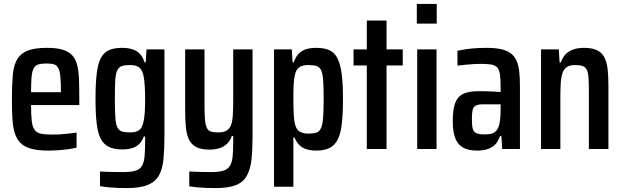

<svg xmlns="http://www.w3.org/2000/svg" viewBox="-20 -763 3187 983"><path d="M227 8Q173 8 139 -1.5Q105 -11 85 -31Q65 -51 55.5 -81.5Q46 -112 43.5 -155.5Q41 -199 41 -254Q41 -328 45.5 -378.5Q50 -429 68 -459.5Q86 -490 122 -504Q158 -518 220 -518Q270 -518 301 -508.5Q332 -499 350 -479.5Q368 -460 375.5 -429Q383 -398 384.5 -354.5Q386 -311 386 -255V-225H139Q139 -174 142.5 -144Q146 -114 157 -98.5Q168 -83 189.5 -78.5Q211 -74 248 -74Q266 -74 285 -75Q304 -76 326.5 -78.5Q349 -81 372 -84V-7Q356 -3 331.5 0.5Q307 4 280.5 6Q254 8 227 8ZM292 -271V-291Q292 -341 289 -370.5Q286 -400 278.5 -414.5Q271 -429 256.5 -433.5Q242 -438 218 -438Q193 -438 176.5 -433Q160 -428 152 -412.5Q144 -397 141.5 -368Q139 -339 139 -291H311Z M630 200Q605 200 581.5 199Q558 198 536 196Q514 194 492 190V115Q506 116 521.5 116.5Q537 117 557.5 117.5Q578 118 608 118Q649 118 672 111.5Q695 105 706 87.5Q717 70 720 39Q723 8 723 -40V-64H716Q708 -41 693 -26Q678 -11 656 -4.5Q634 2 605 2Q565 2 538.5 -10.5Q512 -23 496.5 -51.5Q481 -80 475 -130.5Q469 -181 469 -257Q469 -337 475.5 -388.5Q482 -440 497.5 -468Q513 -496 539.5 -507Q566 -518 605 -518Q633 -518 655.5 -511.5Q678 -505 694.5 -489Q711 -473 720 -444H726L730 -510H822V-69Q822 0 817 51.5Q812 103 793.5 135.5Q775 168 736 184Q697 200 630 200ZM646 -85Q676 -85 692 -96.5Q708 -108 714 -137Q719 -156 721 -185.5Q723 -215 723 -257Q723 -292 721 -323Q719 -354 716 -369Q710 -403 694 -416.5Q678 -430 646 -430Q620 -430 604.5 -425Q589 -420 580.5 -403Q572 -386 570 -351Q568 -316 568 -257Q568 -197 570.5 -161.5Q573 -126 581.5 -110Q590 -94 605.5 -89.5Q621 -85 646 -85Z M1084 200Q1059 200 1035 199Q1011 198 989.5 196Q968 194 949 191V115Q965 116 982.5 116.5Q1000 117 1020.5 117.5Q1041 118 1062 118Q1102 118 1124.5 110.5Q1147 103 1157.5 85.5Q1168 68 1171 38Q1174 8 1174 -38V-67H1167Q1159 -43 1143 -27.5Q1127 -12 1104.5 -4.5Q1082 3 1052 3Q1010 3 985 -10Q960 -23 947.5 -48.5Q935 -74 931.5 -113Q928 -152 928 -203V-510H1027V-225Q1027 -179 1029.5 -150.5Q1032 -122 1039 -108Q1046 -94 1059.5 -89.5Q1073 -85 1097 -85Q1124 -85 1139.5 -94Q1155 -103 1162.5 -122Q1170 -141 1172 -172.5Q1174 -204 1174 -249V-510H1273V-66Q1273 4 1267.5 54Q1262 104 1243.5 137Q1225 170 1187 185Q1149 200 1084 200Z M1383 193V-510H1474L1478 -444H1484Q1494 -473 1510 -489Q1526 -505 1548.5 -511.5Q1571 -518 1599 -518Q1640 -518 1666.5 -506Q1693 -494 1708 -464Q1723 -434 1729.5 -383.5Q1736 -333 1736 -256Q1736 -181 1730 -129.5Q1724 -78 1709 -48.5Q1694 -19 1667.5 -5.5Q1641 8 1599 8Q1571 8 1549 1Q1527 -6 1512.5 -20.5Q1498 -35 1488 -59H1482V193ZM1558 -79Q1583 -79 1598.5 -83.5Q1614 -88 1622.5 -105Q1631 -122 1634 -157.5Q1637 -193 1637 -255Q1637 -317 1634.5 -352.5Q1632 -388 1623.5 -404.5Q1615 -421 1599.5 -425.5Q1584 -430 1558 -430Q1528 -430 1511.5 -418Q1495 -406 1489 -376Q1485 -357 1483.5 -331Q1482 -305 1482 -255Q1482 -214 1483.5 -186Q1485 -158 1487 -144Q1492 -107 1509 -93Q1526 -79 1558 -79Z M1858 0V-428H1790V-510H1858V-658H1959V-510H2042V-428H1959V0Z M2114 -642V-743H2216V-642ZM2116 0V-510H2215V0Z M2423 8Q2379 8 2351.5 -7Q2324 -22 2311 -55Q2298 -88 2298 -143Q2298 -203 2310.5 -236Q2323 -269 2351.5 -282.5Q2380 -296 2428 -296Q2438 -296 2451 -296Q2464 -296 2478.5 -295.5Q2493 -295 2509 -294Q2525 -293 2543 -292V-322Q2543 -362 2539 -385.5Q2535 -409 2524 -419.5Q2513 -430 2492.5 -433Q2472 -436 2440 -436Q2425 -436 2407 -435Q2389 -434 2368 -432Q2347 -430 2322 -427V-503Q2357 -511 2393.5 -514.5Q2430 -518 2469 -518Q2514 -518 2544.5 -511.5Q2575 -505 2594.5 -490.5Q2614 -476 2624.5 -452.5Q2635 -429 2638.5 -396Q2642 -363 2642 -318V0H2551L2547 -66H2540Q2530 -37 2513 -21Q2496 -5 2473 1.5Q2450 8 2423 8ZM2462 -75Q2479 -75 2492 -77.5Q2505 -80 2514.5 -87.5Q2524 -95 2530 -108Q2537 -123 2540 -146.5Q2543 -170 2543 -199V-229H2456Q2429 -229 2416 -222.5Q2403 -216 2399.5 -199Q2396 -182 2396 -151Q2396 -120 2400.5 -103.5Q2405 -87 2419.5 -81Q2434 -75 2462 -75Z M2750 0V-510H2841L2845 -443H2851Q2860 -469 2875.5 -485Q2891 -501 2914.5 -509.5Q2938 -518 2970 -518Q3010 -518 3035 -506.5Q3060 -495 3073 -471.5Q3086 -448 3090.5 -412.5Q3095 -377 3095 -327V0H2995V-289Q2995 -337 2993 -364.5Q2991 -392 2984 -406Q2977 -420 2963 -425Q2949 -430 2925 -430Q2898 -430 2882.5 -420Q2867 -410 2860 -389.5Q2853 -369 2851 -338.5Q2849 -308 2849 -265V0Z"/></svg>

Font: Saira Condensed SemiBold
Style: Regular
Weight: 600
Width: 3
Designer: Hector Gatti with collaboration of the Omnibus-Type team
Foundry: Omnibus-Type
Version: Version 1.100